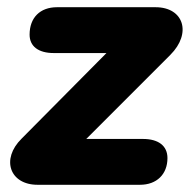

<svg xmlns="http://www.w3.org/2000/svg" viewBox="-20 -512 526 532"><path d="M84 0H368C414 0 444 -29 444 -74C444 -108 419 -127 376 -127H219L452 -360C512 -420 489 -492 411 -492H138C91 -492 62 -463 62 -416C62 -384 86 -365 129 -365H275L40 -128C-18 -71 7 0 84 0Z"/></svg>

Font: SN Pro Heavy
Style: Italic
Weight: 800
Italic angle: -9°
Designer: Tobias Whetton
Foundry: Supernotes
Version: Version 1.001;Glyphs 3.2 (3249)